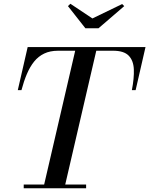

<svg xmlns="http://www.w3.org/2000/svg" viewBox="-20 -1000 793 1020"><path d="M210 0 384 -750H496L322 0ZM106 0V-19.5H437.5V0ZM74.5 -521 127 -750H753L700.5 -521H680.5Q693 -584.5 691 -631.5Q689 -678.5 663.5 -704.5Q638 -730.5 581 -730.5H289Q246 -730.5 214.8 -715.5Q183.5 -700.5 161.2 -672.8Q139 -645 122.8 -606.8Q106.5 -568.5 94 -521ZM433.5 -850 341 -967.5 354 -980 471 -902 629 -978.5 640 -967.5 503.5 -850Z"/></svg>

Font: Bodoni Moda 11pt Medium
Style: Italic
Weight: 500
Italic angle: -13°
Designer: Owen Earl
Foundry: indestructible type
Version: Version 2.004